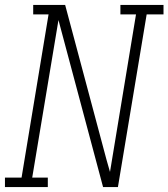

<svg xmlns="http://www.w3.org/2000/svg" viewBox="-35 -755 680 775"><path d="M-15 0V-38H52L161 -697H99V-735H228L395 -110L409 -61L514 -697H451V-735H625V-697H557L441 0H381L201 -674L95 -38H158V0Z"/></svg>

Font: Iosevka Curly Slab XLtEx
Style: Italic
Weight: 200
Width: 7
Italic angle: -9°
Monospace: yes
Designer: Belleve Invis
Foundry: Belleve Invis
Version: Version 11.1.0; ttfautohint (v1.8.3)